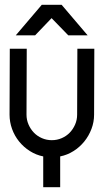

<svg xmlns="http://www.w3.org/2000/svg" viewBox="-20 -783 434 804"><path d="M161 -128Q131 -134 105 -150.5Q79 -167 60 -190.5Q41 -214 30.5 -243Q20 -272 20 -303L21 -579H92L91 -303Q91 -281 99.5 -261.5Q108 -242 122 -227.5Q136 -213 155.5 -204.5Q175 -196 197 -196Q219 -196 238.5 -204.5Q258 -213 272 -227.5Q286 -242 294.5 -261.5Q303 -281 303 -303L304 -579H375L374 -303Q374 -272 363 -243Q352 -214 333 -190.5Q314 -167 288 -150.5Q262 -134 232 -128V1H161ZM155 -763H238L347 -635H266L196 -707L127 -635H46L155 -763Z"/></svg>

Font: Googee
Style: Regular
Weight: 400
Designer: Peter Wiegel
Foundry: CATFonts Peter Wiegel
Version: 1.000